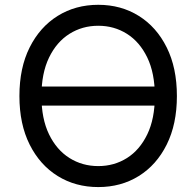

<svg xmlns="http://www.w3.org/2000/svg" viewBox="-20 -757 805 787"><path d="M630.9 -402.3V-324.2H130.9V-402.3ZM382.8 9.8Q289.6 9.8 216.6 -35.4Q143.6 -80.6 101.6 -164.3Q59.6 -248 59.6 -363.3Q59.6 -479 101.6 -562.7Q143.6 -646.5 216.6 -691.9Q289.6 -737.3 382.8 -737.3Q476.1 -737.3 548.8 -691.9Q621.6 -646.5 663.3 -562.7Q705.1 -479 705.1 -363.3Q705.1 -248 663.3 -164.3Q621.6 -80.6 548.8 -35.4Q476.1 9.8 382.8 9.8ZM382.8 -76.2Q447.8 -76.2 500.2 -109.1Q552.7 -142.1 583.7 -206.3Q614.7 -270.5 614.7 -363.3Q614.7 -457 583.7 -521.2Q552.7 -585.4 500.2 -618.4Q447.8 -651.4 382.8 -651.4Q317.4 -651.4 264.6 -618.2Q211.9 -585 180.9 -520.8Q149.9 -456.5 149.9 -363.3Q149.9 -270.5 180.9 -206.5Q211.9 -142.6 264.6 -109.4Q317.4 -76.2 382.8 -76.2Z"/></svg>

Font: Adwaita Sans
Style: Regular
Weight: 400
Designer: Rasmus Andersson
Foundry: rsms
Version: Version 4.001;git-9221beed3